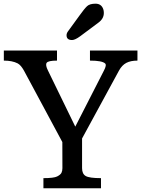

<svg xmlns="http://www.w3.org/2000/svg" viewBox="-38 -1001 750 1021"><path d="M0 0ZM192.9 -53.7Q248 -53.7 265.9 -62.7Q283.7 -71.8 288.8 -82Q293.9 -92.3 293.9 -106.9L293.5 -245.6L89.4 -625.5Q72.8 -655.3 55.7 -664.1Q26.9 -678.7 -17.6 -678.7V-732.4H265.1V-678.7Q218.3 -678.7 210.2 -667Q202.1 -655.3 217.3 -625.5L362.3 -327.6L514.6 -625.5Q530.3 -655.3 521 -663.6Q504.4 -678.7 440.4 -678.7V-732.4H692.9V-678.7Q656.7 -678.7 633.5 -666.5Q610.4 -654.3 594.7 -625.5L398.4 -264.6V-106.9Q398.4 -76.2 418 -64.9Q437.5 -53.7 499 -53.7V0H192.9ZM388.2 -808.1Q360.8 -788.1 345.2 -788.1Q315.9 -788.1 315.9 -813.5Q315.9 -824.7 324.7 -835.9L384.8 -918.5Q410.6 -954.6 424.8 -968Q439 -981.4 470 -981.4Q501 -981.4 511.2 -952.1Q514.2 -943.4 514.2 -932.1Q514.2 -901.9 485.8 -880.9Z"/></svg>

Font: Arbutus Slab
Style: Regular
Weight: 400
Designer: Karolina Lach
Foundry: Karolina Lach
Version: Version 1.001; ttfautohint (v0.92) -l 10 -r 16 -G 200 -x 7 -